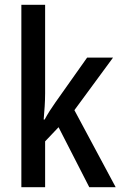

<svg xmlns="http://www.w3.org/2000/svg" viewBox="-20 -780 504 800"><path d="M168 -391V-760H69V0H168V-191L224 -250L352 0H462L290 -321L451 -540H343L210 -352C195 -331 179 -306 166 -282H162C165 -318 168 -354 168 -391Z"/></svg>

Font: Noto Sans Gurmukhi UI Condensed Medium
Style: Regular
Weight: 500
Width: 3
Designer: Jelle Bosma - Monotype Design Team
Foundry: Monotype Imaging Inc.
Version: Version 2.004